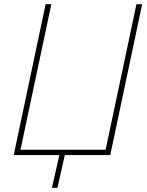

<svg xmlns="http://www.w3.org/2000/svg" viewBox="-20 -734 698 909"><path d="M226 155 261 0H45L196 -714H223L77 -25H480L626 -714H653L502 0H287L252 155Z"/></svg>

Font: Noto Sans Thin
Style: Italic
Weight: 100
Italic angle: -12°
Designer: Monotype Design Team
Foundry: Monotype Imaging Inc.
Version: Version 2.013; ttfautohint (v1.8.4.7-5d5b)